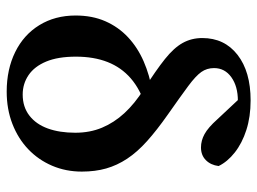

<svg xmlns="http://www.w3.org/2000/svg" viewBox="-120 -654 787 588"><g transform="rotate(90 274.0 -360.5)"><path d="M261 13Q193 13 140 -13Q87 -39 57.5 -87Q28 -135 28 -198Q28 -249 45.5 -289Q63 -329 94.5 -358.5Q126 -388 168.5 -406.5Q211 -425 260 -433L261 -449L305 -412Q254 -396 220.5 -367Q187 -338 170.5 -296Q154 -254 154 -199Q154 -144 169 -108Q184 -72 210.5 -54Q237 -36 270 -36Q308 -36 334.5 -56.5Q361 -77 374 -113Q387 -149 387 -197Q387 -242 371.5 -279Q356 -316 327 -347.5Q298 -379 254 -407Q196 -444 161.5 -471.5Q127 -499 112 -526Q97 -553 97 -586Q97 -654 148.5 -694Q200 -734 288 -734Q338 -734 378.5 -721Q419 -708 447.5 -685.5Q476 -663 489 -636Q486 -612 471 -597Q456 -582 432 -582Q411 -582 391 -593Q371 -604 346 -632L272 -711L345 -707L349 -682Q339 -687 324.5 -691Q310 -695 289 -695Q245 -695 217 -675Q189 -655 189 -622Q189 -600 201 -583Q213 -566 244 -543Q275 -520 332 -480Q379 -447 412.5 -417Q446 -387 466.5 -356Q487 -325 496.5 -291.5Q506 -258 506 -217Q506 -168 488 -126Q470 -84 437.5 -53Q405 -22 360 -4.5Q315 13 261 13Z"/></g></svg>

Font: Source Serif 4 18pt SemiBold
Style: Regular
Weight: 600
Designer: Frank Grießhammer
Foundry: Adobe Systems Incorporated
Version: Version 4.004;hotconv 1.0.116;makeotfexe 2.5.65601